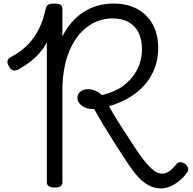

<svg xmlns="http://www.w3.org/2000/svg" viewBox="-20 -1035 1082 1074"><path d="M882 19Q845 19 814 3Q783 -13 755.5 -42.5Q728 -72 699.5 -114.5Q671 -157 637 -210Q610 -253 590.5 -284Q571 -315 557 -338Q543 -361 531.5 -382Q520 -403 507 -425Q477 -424 456 -433.5Q435 -443 424 -457.5Q413 -472 413 -487Q413 -509 429.5 -522.5Q446 -536 473 -536Q495 -536 515.5 -526.5Q536 -517 550 -503Q589 -512 623.5 -528Q658 -544 685.5 -568Q713 -592 733 -621.5Q753 -651 763.5 -686Q774 -721 774 -761Q774 -814 755 -852.5Q736 -891 699 -911.5Q662 -932 609 -932Q562 -932 520 -914.5Q478 -897 443 -863.5Q408 -830 382.5 -781Q357 -732 343 -669Q329 -606 329 -530V-14Q329 -1 319 6.5Q309 14 286 14Q264 14 253 6.5Q242 -1 242 -14V-798Q225 -766 202 -739.5Q179 -713 150 -690.5Q121 -668 84 -647Q66 -638 53 -641.5Q40 -645 29 -665Q19 -684 22.5 -696.5Q26 -709 45 -718Q99 -747 136.5 -786Q174 -825 198.5 -875Q223 -925 235 -984Q240 -1005 252 -1010Q264 -1015 286 -1015Q307 -1015 318 -1008.5Q329 -1002 329 -988V-831Q352 -877 382.5 -911.5Q413 -946 449.5 -969Q486 -992 527.5 -1003.5Q569 -1015 614 -1015Q692 -1015 748 -984.5Q804 -954 834.5 -898Q865 -842 865 -767Q865 -718 852.5 -675.5Q840 -633 816.5 -596.5Q793 -560 759.5 -530.5Q726 -501 683.5 -478.5Q641 -456 590 -441Q599 -424 608.5 -407.5Q618 -391 630 -371.5Q642 -352 659 -326Q676 -300 700 -263Q734 -209 759.5 -173Q785 -137 804.5 -115.5Q824 -94 838 -83Q852 -72 863.5 -68Q875 -64 885 -64Q902 -64 916.5 -71Q931 -78 943.5 -90.5Q956 -103 968 -118Q976 -128 988 -128Q1000 -128 1014 -119Q1028 -109 1031.5 -96Q1035 -83 1027 -71Q1007 -42 981.5 -22Q956 -2 930 8.5Q904 19 882 19Z"/></svg>

Font: Playwrite ES Deco
Style: Regular
Weight: 400
Designer: Veronika Burian, José Scaglione
Foundry: TypeTogether
Version: Version 1.002